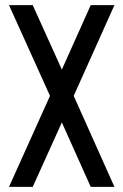

<svg xmlns="http://www.w3.org/2000/svg" viewBox="-20 -725 479 745"><path d="M332 -705H424L266 -353L424 0H332L220 -250L107 0H15L174 -353L15 -705H107L220 -455Z"/></svg>

Font: Akshar
Style: Regular
Weight: 400
Designer: Tall Chai
Foundry: Tall Chai
Version: Version 1.000